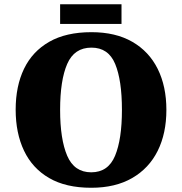

<svg xmlns="http://www.w3.org/2000/svg" viewBox="-20 -877 860 907"><path d="M411 10Q291 10 212 -36Q133 -82 93.5 -165Q54 -248 54 -359Q54 -470 93.5 -552Q133 -634 212.5 -679.5Q292 -725 412 -725Q526 -725 605 -679.5Q684 -634 725 -551.5Q766 -469 766 -358Q766 -247 725 -164.5Q684 -82 604.5 -36Q525 10 411 10ZM411 -63Q491 -63 523.5 -141Q556 -219 556 -358Q556 -498 524 -575Q492 -652 412 -652Q331 -652 297.5 -575Q264 -498 264 -358Q264 -219 297.5 -141Q331 -63 411 -63ZM264 -764V-857H554V-764Z"/></svg>

Font: Noto Serif Black
Style: Regular
Weight: 900
Designer: Monotype Design Team
Foundry: Monotype Imaging Inc.
Version: Version 2.014; ttfautohint (v1.8.4.7-5d5b)